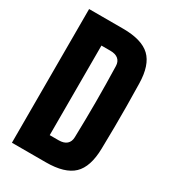

<svg xmlns="http://www.w3.org/2000/svg" viewBox="-194 -897 883 995"><g transform="rotate(30 247.5 -400.0)"><path d="M40 0V-800H243Q355.5 -800 405.8 -752.2Q456 -704.5 458 -595Q459.5 -525.5 460 -463Q460.5 -400.5 460 -338Q459.5 -275.5 458 -206Q456 -96 405.8 -48Q355.5 0 243 0ZM190 -132H243Q274.5 -132 291 -146.5Q307.5 -161 308 -188Q309.5 -241.5 310.2 -294.5Q311 -347.5 311 -400.5Q311 -453.5 310.2 -506.8Q309.5 -560 308 -613Q307.5 -639.5 291 -653.8Q274.5 -668 243 -668H190Z"/></g></svg>

Font: Big Shoulders Display Thin Black
Style: Regular
Weight: 900
Version: Version 2.002